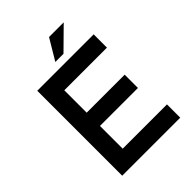

<svg xmlns="http://www.w3.org/2000/svg" viewBox="-253 -1037 1165 1165"><g transform="rotate(-45 329.5 -454.5)"><path d="M100 -729H584V-615H218V-423H544V-309H218V-114H598V0H100ZM507 -909 371 -775H301L381 -909Z"/></g></svg>

Font: Reem Kufi Medium
Style: Regular
Weight: 500
Designer: Khaled Hosny
Version: Version 1.001